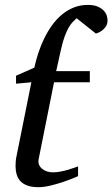

<svg xmlns="http://www.w3.org/2000/svg" viewBox="-20 -757 462 789"><path d="M421.9 -673.8Q421.9 -658.7 415.3 -648.7Q408.7 -638.7 400.4 -632.3Q392.1 -626 384.3 -622.8Q376.5 -619.6 374 -619.1L294.9 -682.1Q287.1 -674.8 278.8 -666.5Q270.5 -658.2 262.5 -644.3Q254.4 -630.4 246.1 -608.2Q237.8 -585.9 230 -550.8L210.9 -464.8H349.1V-418.9H202.1L139.2 -105Q136.2 -91.8 140.1 -81.3Q144 -70.8 152.6 -63.7Q161.1 -56.6 172.6 -52.7Q184.1 -48.8 196.8 -48.8Q210.9 -48.8 226.1 -51.5Q241.2 -54.2 255.1 -58.1Q269 -62 281 -66.2Q293 -70.3 300.8 -73.2V-33.2Q294.4 -30.3 276.4 -22.9Q258.3 -15.6 234.9 -7.8Q211.4 0 185.5 6.1Q159.7 12.2 138.2 12.2Q110.8 12.2 92.8 5.6Q74.7 -1 64 -12.5Q53.2 -23.9 48.6 -39.8Q43.9 -55.7 43.9 -74.2Q43.9 -84 44.7 -94.2Q45.4 -104.5 47.9 -115.2L108.9 -418.9L45.9 -413.1V-445.8L121.1 -479Q127.4 -508.8 137.7 -539.8Q147.9 -570.8 161.9 -599.4Q175.8 -627.9 193.8 -653.1Q211.9 -678.2 234.1 -696.8Q256.3 -715.3 283 -726.1Q309.6 -736.8 340.8 -736.8Q365.2 -736.8 380.9 -730.2Q396.5 -723.6 405.8 -713.9Q415 -704.1 418.5 -693.4Q421.9 -682.6 421.9 -673.8Z"/></svg>

Font: Charis SIL Phon
Style: Italic
Weight: 400
Italic angle: -11°
Foundry: SIL International
Version: Version 5.000